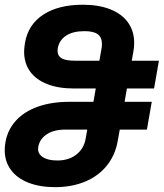

<svg xmlns="http://www.w3.org/2000/svg" viewBox="-26 -754 676 792"><path d="M-6.5 -134.5Q-6.5 -150.5 -3.5 -167.5Q5.5 -219 39.8 -256.5Q74 -294 130.2 -314Q186.5 -334 260.5 -334H359.5L369 -389H279Q214 -389 167.8 -407.5Q121.5 -426 97.5 -460Q73.5 -494 73.5 -541Q73.5 -555 77 -577Q90 -653 152.8 -693.8Q215.5 -734.5 316 -734.5Q381.5 -734.5 429.2 -715.5Q477 -696.5 502.2 -661Q527.5 -625.5 527.5 -577Q527.5 -558 524 -540.5L517.5 -503.5H629.5L609.5 -389H497.5L488 -334H600L580 -219.5H468L459.5 -172Q449 -113 414 -70Q379 -27 324.2 -4.5Q269.5 18 201.5 18Q138 18 91 -0.5Q44 -19 18.8 -53.5Q-6.5 -88 -6.5 -134.5ZM327 -180.5 334 -219.5H244.5Q196 -219.5 166.8 -200Q137.5 -180.5 132 -148.5Q131 -142.5 131 -140Q131 -118 152 -105Q173 -92 210.5 -92Q258 -92 289 -116.5Q320 -141 327 -180.5ZM384 -503.5 392.5 -552Q394.5 -562 394.5 -573Q394.5 -600 377.2 -612.8Q360 -625.5 322.5 -625.5Q274.5 -625.5 246.5 -606.8Q218.5 -588 212.5 -556Q211.5 -551.5 211.5 -543.5Q211.5 -523.5 228.2 -513.5Q245 -503.5 285.5 -503.5Z"/></svg>

Font: JuliaMono ExtraBoldItalic
Style: Regular
Weight: 800
Italic angle: -9°
Monospace: yes
Designer: cormullion
Foundry: corm
Version: Version 0.049; ttfautohint (v1.8.4)